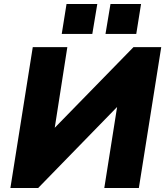

<svg xmlns="http://www.w3.org/2000/svg" viewBox="-20 -941 827 961"><path d="M32 0 144 -705H317L250 -276L235 -282L648 -705H787L675 0H502L570 -430L585 -425L171 0ZM508 -771 533 -921H686L662 -771ZM289 -771 313 -921H467L442 -771Z"/></svg>

Font: Nunito Sans 10pt Black
Style: Italic
Weight: 900
Italic angle: -9°
Designer: Vernon Adams
Foundry: Vernon Adams
Version: Version 3.101;gftools[0.9.27]